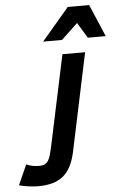

<svg xmlns="http://www.w3.org/2000/svg" viewBox="-230 -809 667 1046"><g transform="rotate(-5 103.0 -286.5)"><path d="M141.1 22Q131.3 67.9 114.7 100.3Q98.1 132.8 73.2 153.3Q48.3 173.8 13.9 183.3Q-20.5 192.9 -65.9 192.9Q-74.2 192.9 -86.9 191.9Q-99.6 190.9 -113.8 189.2Q-127.9 187.5 -142.1 184.8Q-156.2 182.1 -168 178.2L-119.1 68.8Q-103.5 75.7 -86.4 79.3Q-69.3 83 -48.8 83Q-30.8 83 -19 77.4Q-7.3 71.8 0.5 59.6Q8.3 47.4 13.7 28.3Q19 9.3 24.9 -18.1L129.9 -512.2H253.9ZM275.4 -589.8 224.1 -674.8 134.3 -589.8H31.2L181.2 -766.1H298.3L373.5 -589.8Z"/></g></svg>

Font: Lorenzo Sans
Style: Bold Italic
Weight: 700
Italic angle: -12°
Foundry: Intel Corporation
Version: Version 1.00; ttfautohint (v1.5)